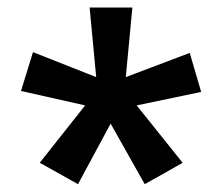

<svg xmlns="http://www.w3.org/2000/svg" viewBox="-20 -754 579 500"><path d="M183.1 -274.4 83.5 -330.1 201.7 -479.5 34.7 -517.1 65.9 -618.2 230.5 -553.2 213.4 -734.4H324.7L307.6 -553.2L474.1 -616.2L503.9 -514.6L335.9 -479.5Q338.4 -476.1 394.3 -406.7Q450.2 -337.4 455.6 -330.1Q452.6 -328.1 406.5 -302.2Q360.4 -276.4 356.9 -274.4L268.1 -432.1Z"/></svg>

Font: Oxygen
Style: Bold
Weight: 700
Designer: vernon adams
Foundry: Vernon Adams
Version: Version 0.2.3 webfont; ttfautohint (v0.93.3-1d66) -l 8 -r 50